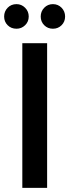

<svg xmlns="http://www.w3.org/2000/svg" viewBox="-37 -909 335 929"><path d="M71 0V-700H191V0ZM43 -770Q17 -770 0 -787Q-17 -804 -17 -829Q-17 -854 0 -871.5Q17 -889 43 -889Q67 -889 84.5 -871.5Q102 -854 102 -829Q102 -804 84.5 -787Q67 -770 43 -770ZM219 -770Q194 -770 177 -787Q160 -804 160 -829Q160 -854 177 -871.5Q194 -889 219 -889Q244 -889 261 -871.5Q278 -854 278 -829Q278 -804 261 -787Q244 -770 219 -770Z"/></svg>

Font: DM Sans SemiBold
Style: Regular
Weight: 600
Designer: Colophon Foundry, Jonny Pinhorn
Foundry: Colophon Foundry
Version: Version 4.004; ttfautohint (v1.8.4.7-5d5b)